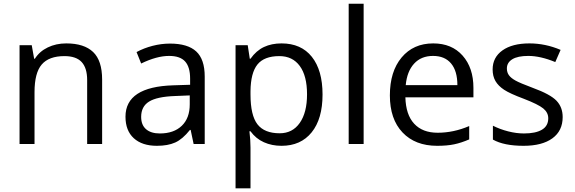

<svg xmlns="http://www.w3.org/2000/svg" viewBox="-20 -780 3114 1040"><path d="M452.1 0V-346.2Q452.1 -411.6 422.4 -443.8Q392.6 -476.1 329.1 -476.1Q245.1 -476.1 206.1 -430.7Q167 -385.3 167 -280.8V0H85.9V-535.2H151.9L165 -461.9H168.9Q193.8 -501.5 238.8 -523.2Q283.7 -544.9 338.9 -544.9Q435.5 -544.9 484.4 -498.3Q533.2 -451.7 533.2 -349.1V0Z M1028.8 0 1012.7 -76.2H1008.8Q968.8 -25.9 929 -8.1Q889.2 9.8 829.6 9.8Q750 9.8 704.8 -31.2Q659.7 -72.3 659.7 -147.9Q659.7 -310.1 918.9 -317.9L1009.8 -320.8V-354Q1009.8 -417 982.7 -447Q955.6 -477.1 896 -477.1Q829.1 -477.1 744.6 -436L719.7 -498Q759.3 -519.5 806.4 -531.7Q853.5 -543.9 900.9 -543.9Q996.6 -543.9 1042.7 -501.5Q1088.9 -459 1088.9 -365.2V0ZM845.7 -57.1Q921.4 -57.1 964.6 -98.6Q1007.8 -140.1 1007.8 -214.8V-263.2L926.8 -259.8Q830.1 -256.3 787.4 -229.7Q744.6 -203.1 744.6 -147Q744.6 -103 771.2 -80.1Q797.9 -57.1 845.7 -57.1Z M1504.9 9.8Q1452.6 9.8 1409.4 -9.5Q1366.2 -28.8 1336.9 -68.8H1331.1Q1336.9 -22 1336.9 20V240.2H1255.9V-535.2H1321.8L1333 -461.9H1336.9Q1368.2 -505.9 1409.7 -525.4Q1451.2 -544.9 1504.9 -544.9Q1611.3 -544.9 1669.2 -472.2Q1727.1 -399.4 1727.1 -268.1Q1727.1 -136.2 1668.2 -63.2Q1609.4 9.8 1504.9 9.8ZM1493.2 -476.1Q1411.1 -476.1 1374.5 -430.7Q1337.9 -385.3 1336.9 -286.1V-268.1Q1336.9 -155.3 1374.5 -106.7Q1412.1 -58.1 1495.1 -58.1Q1564.5 -58.1 1603.8 -114.3Q1643.1 -170.4 1643.1 -269Q1643.1 -369.1 1603.8 -422.6Q1564.5 -476.1 1493.2 -476.1Z M1949.7 0H1868.7V-759.8H1949.7Z M2347.7 9.8Q2229 9.8 2160.4 -62.5Q2091.8 -134.8 2091.8 -263.2Q2091.8 -392.6 2155.5 -468.8Q2219.2 -544.9 2326.7 -544.9Q2427.2 -544.9 2485.8 -478.8Q2544.4 -412.6 2544.4 -304.2V-252.9H2175.8Q2178.2 -158.7 2223.4 -109.9Q2268.6 -61 2350.6 -61Q2437 -61 2521.5 -97.2V-24.9Q2478.5 -6.3 2440.2 1.7Q2401.9 9.8 2347.7 9.8ZM2325.7 -477.1Q2261.2 -477.1 2222.9 -435.1Q2184.6 -393.1 2177.7 -318.8H2457.5Q2457.5 -395.5 2423.3 -436.3Q2389.2 -477.1 2325.7 -477.1Z M3027.8 -146Q3027.8 -71.3 2972.2 -30.8Q2916.5 9.8 2815.9 9.8Q2709.5 9.8 2649.9 -23.9V-99.1Q2688.5 -79.6 2732.7 -68.4Q2776.9 -57.1 2817.9 -57.1Q2881.3 -57.1 2915.5 -77.4Q2949.7 -97.7 2949.7 -139.2Q2949.7 -170.4 2922.6 -192.6Q2895.5 -214.8 2816.9 -245.1Q2742.2 -272.9 2710.7 -293.7Q2679.2 -314.5 2663.8 -340.8Q2648.4 -367.2 2648.4 -403.8Q2648.4 -469.2 2701.7 -507.1Q2754.9 -544.9 2847.7 -544.9Q2934.1 -544.9 3016.6 -509.8L2987.8 -443.8Q2907.2 -477.1 2841.8 -477.1Q2784.2 -477.1 2754.9 -459Q2725.6 -440.9 2725.6 -409.2Q2725.6 -387.7 2736.6 -372.6Q2747.6 -357.4 2772 -343.8Q2796.4 -330.1 2865.7 -304.2Q2960.9 -269.5 2994.4 -234.4Q3027.8 -199.2 3027.8 -146Z"/></svg>

Font: f0_31487 
Style: Regular
Weight: 400
Foundry: Ascender Corporation
Version: Version 1.10